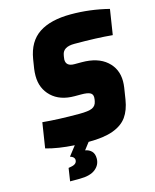

<svg xmlns="http://www.w3.org/2000/svg" viewBox="-137 -840 913 1134"><g transform="rotate(-15 319.5 -273.0)"><path d="M303 -517Q301 -505 301 -500Q301 -459 352 -459H396Q494 -459 548.5 -411.5Q603 -364 603 -288Q603 -270 600 -249L589 -179Q579 -116 550.5 -76Q522 -36 465 -15Q408 6 314 6L281 49Q305 53 320 68.5Q335 84 335 113Q335 152 303 177.5Q271 203 207 203H148L160 124L176 121Q212 115 212 89Q212 70 185 62L230 4Q129 -2 56 -23L80 -177Q173 -168 304 -168Q361 -168 383.5 -178.5Q406 -189 411 -216L413 -227Q414 -232 414 -240Q414 -260 397.5 -268Q381 -276 344 -276H304Q215 -276 163.5 -325Q112 -374 112 -451Q112 -472 115 -494L124 -551Q141 -655 212 -702Q283 -749 407 -749Q524 -749 639 -720L615 -566Q521 -575 382 -575Q313 -575 305 -528Z"/></g></svg>

Font: Exo Black
Style: Italic
Weight: 900
Italic angle: -9°
Designer: Natanael Gama
Foundry: Natanael Gama
Version: Version 1.500; ttfautohint (v1.6)